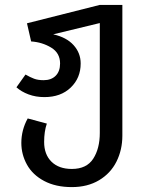

<svg xmlns="http://www.w3.org/2000/svg" viewBox="-20 -547 611 783"><path d="M479 -527V6Q479 64 455 112Q431 160 384 188Q337 216 273 216Q207 216 160 191Q113 166 90 124.5Q67 83 67 36Q67 -17 93 -64L171 -43Q160 -11 160 32Q160 83 190 112.5Q220 142 273 142Q333 142 360 100.5Q387 59 387 -5V-453L197 -407Q251 -395 280 -363Q309 -331 309 -288Q309 -229 268.5 -190Q228 -151 161 -151Q126 -151 96.5 -162Q67 -173 47 -191L84 -243Q103 -232 119 -226Q135 -220 158 -220Q189 -220 207 -238Q225 -256 225 -288Q225 -331 188.5 -353Q152 -375 107 -378L90 -452L387 -527Z"/></svg>

Font: Fira GO
Style: Regular
Weight: 400
Designer: Carrois Corporate
Foundry: Carrois Corporate GbR
Version: Version 0.300